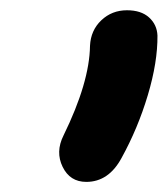

<svg xmlns="http://www.w3.org/2000/svg" viewBox="-20 -736 330 378"><path d="M149.9 -377.9Q117.7 -377.9 103.3 -407.5Q88.9 -437 105 -469.2Q156.2 -573.7 157.2 -646Q158.7 -676.3 179.4 -696Q200.2 -715.8 230 -715.8Q257.8 -715.8 273.4 -701.7Q289.1 -687.5 290 -666Q290.5 -613.8 271 -548.6Q251.5 -483.4 219.2 -424.8Q193.8 -377.9 149.9 -377.9Z"/></svg>

Font: Shantell Sans Normal
Style: Italic
Weight: 600
Italic angle: -11.31°
Designer: Stephen Nixon, Anya Danilova, Shantell Martin
Foundry: Arrow Type
Version: Version 1.006;[559af2be0]